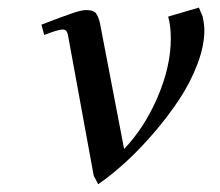

<svg xmlns="http://www.w3.org/2000/svg" viewBox="-20 -470 573 500"><path d="M87.9 -405.8Q147.5 -428.7 170.4 -436.3Q193.4 -443.8 204.1 -443.8Q222.7 -443.8 229.2 -436.3Q235.8 -428.7 240.2 -410.2L303.2 -82Q356.4 -137.7 390.6 -217.5Q424.8 -297.4 424.8 -369.1Q424.8 -402.8 418 -426.8L498 -450.2L507.8 -426.8Q512.2 -405.3 512.2 -391.1Q512.2 -350.6 494.1 -303Q476.1 -255.4 447 -211.4Q418 -167.5 381.3 -124.8Q344.7 -82 307.6 -48.1Q270.5 -14.2 235.8 9.8L224.1 -12.2L158.2 -372.1Q156.2 -385.3 152.8 -389.2Q149.4 -393.1 143.1 -393.1Q130.9 -393.1 95.2 -378.9Z"/></svg>

Font: Dehuti Alt
Style: Bold-Italic
Weight: 700
Version: Version 1.2